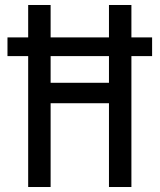

<svg xmlns="http://www.w3.org/2000/svg" viewBox="-20 -750 640 770"><path d="M10 -525V-600H590V-525ZM93 0V-730H183V-418H417V-730H507V0H417V-336H183V0Z"/></svg>

Font: JetBrains Mono Zero
Style: Regular-Zero
Weight: 400
Designer: Philipp Nurullin, Konstantin Bulenkov
Foundry: JetBrains
Version: Version 2.211